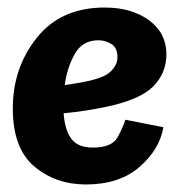

<svg xmlns="http://www.w3.org/2000/svg" viewBox="-20 -480 484 510"><path d="M227 -88Q278 -88 293 -116.5Q308 -145 313 -162L414 -142Q404 -83 350.5 -36.5Q297 10 208 10Q128 10 71 -38Q14 -86 14 -192Q14 -300 78 -380Q142 -460 258 -460Q330 -460 376 -426Q422 -392 422 -336Q422 -286 387 -250.5Q352 -215 261 -196Q209 -185 149 -179Q152 -136 169 -112Q186 -88 227 -88ZM196 -261Q256 -272 274 -290Q292 -308 292 -328Q292 -353 276 -363Q260 -373 241 -373Q199 -373 178.5 -336.5Q158 -300 152 -254Q164 -256 175 -257.5Q186 -259 196 -261Z"/></svg>

Font: Zilla Slab
Style: Bold Italic
Weight: 700
Italic angle: -6°
Designer: Typotheque.com
Foundry: Typotheque type foundry
Version: Version 1.1; 2017; ttfautohint (v1.6)